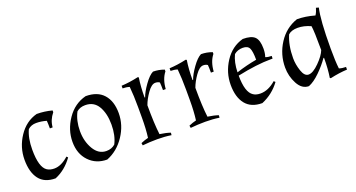

<svg xmlns="http://www.w3.org/2000/svg" viewBox="-39 -967 2655 1433"><g transform="rotate(-20 1288.5 -251.0)"><path d="M238 -57Q293 -57 352 -110L362 -100Q304 -19 221 15Q134 15 92 -40Q50 -95 50 -194Q50 -293 106 -377Q162 -461 252 -485Q313 -485 373 -469V-455Q334 -407 330 -350H308Q308 -389 306 -411Q265 -423 225 -423Q185 -423 159 -399Q130 -338 130 -245Q130 -105 181 -72Q204 -57 238 -57Z M641 -485Q734 -485 782 -431Q830 -377 830 -282Q830 -187 774 -103Q718 -19 631 15Q544 15 488 -43.5Q432 -102 432 -197Q432 -292 489.5 -376.5Q547 -461 641 -485ZM614 -423Q572 -423 545 -399Q512 -336 512 -254Q512 -172 549 -109.5Q586 -47 648 -47Q690 -47 718 -72Q750 -133 750 -220.5Q750 -308 716.5 -365.5Q683 -423 614 -423Z M1144 8Q1093 0 1033 0Q973 0 916 6L913 -13Q943 -26 972 -33Q981 -101 981 -190V-274Q981 -366 974 -437Q950 -445 920 -445V-466Q984 -469 1055 -485L1062 -481Q1051 -412 1051 -325L1055 -324Q1069 -364 1106.5 -416.5Q1144 -469 1176 -485Q1221 -485 1264 -469V-455Q1226 -407 1221 -330H1199Q1199 -369 1197 -391Q1184 -401 1163 -401Q1133 -401 1099.5 -353.5Q1066 -306 1051 -263Q1051 -118 1062 -30Q1112 -23 1146 -11Z M1525 8Q1474 0 1414 0Q1354 0 1297 6L1294 -13Q1324 -26 1353 -33Q1362 -101 1362 -190V-274Q1362 -366 1355 -437Q1331 -445 1301 -445V-466Q1365 -469 1436 -485L1443 -481Q1432 -412 1432 -325L1436 -324Q1450 -364 1487.5 -416.5Q1525 -469 1557 -485Q1602 -485 1645 -469V-455Q1607 -407 1602 -330H1580Q1580 -369 1578 -391Q1565 -401 1544 -401Q1514 -401 1480.5 -353.5Q1447 -306 1432 -263Q1432 -118 1443 -30Q1493 -23 1527 -11Z M1875 -57Q1938 -57 1998 -110L2009 -100Q1952 -22 1863 15Q1775 15 1731 -40Q1687 -95 1687 -193Q1687 -291 1742 -375.5Q1797 -460 1889 -485Q1956 -485 1983 -458.5Q2010 -432 2010 -365Q2010 -327 2000 -300Q2021 -292 2049 -292L2048 -271Q2042 -271 2035 -271Q1923 -271 1767 -238Q1767 -105 1819 -72Q1841 -57 1875 -57ZM1796 -399Q1769 -343 1767 -264Q1849 -291 1930 -305Q1930 -371 1917.5 -397Q1905 -423 1865 -423Q1825 -423 1796 -399Z M2113 -176Q2113 -280 2169 -366.5Q2225 -453 2319 -485Q2386 -485 2459 -464Q2473 -485 2482 -517L2503 -511Q2481 -421 2481 -193Q2481 -91 2488 -33Q2512 -25 2542 -25V-4Q2478 -1 2407 15L2400 11Q2411 -58 2411 -145L2407 -146Q2372 -96 2324 -49Q2276 -2 2233 15Q2178 15 2145.5 -46Q2113 -107 2113 -176ZM2193 -221Q2193 -172 2210.5 -119.5Q2228 -67 2261 -67Q2296 -67 2346 -117Q2396 -167 2411 -207Q2411 -356 2404 -399Q2351 -423 2301.5 -423Q2252 -423 2226 -399Q2193 -323 2193 -221Z"/></g></svg>

Font: Almendra
Style: Regular
Weight: 400
Designer: Ana Sanfelippo
Foundry: Ana Sanfelippo
Version: Version 1.004